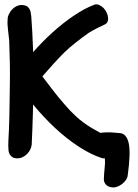

<svg xmlns="http://www.w3.org/2000/svg" viewBox="-20 -724 631 878"><path d="M55 0Q69 1 81.5 -4.5Q94 -10 103.5 -19.5Q113 -29 118.5 -40.5Q124 -52 125 -63Q132 -209 133 -355.5Q134 -502 123 -649Q122 -658 120.5 -666.5Q119 -675 115 -682.5Q111 -690 103.5 -695Q96 -700 83 -701Q70 -702 57.5 -696.5Q45 -691 36 -681.5Q27 -672 21 -660Q15 -648 15 -637Q13 -614 16.5 -588.5Q20 -563 22 -540Q24 -488 25 -436.5Q26 -385 25 -333Q24 -283 23.5 -234Q23 -185 21 -134Q20 -111 18.5 -84Q17 -57 19 -35Q21 -21 30 -11Q39 -1 55 0ZM472 -655Q464 -681 445 -694.5Q426 -708 413 -703Q369 -687 318.5 -653Q268 -619 220 -575.5Q172 -532 130.5 -484.5Q89 -437 62 -395Q56 -385 53 -372.5Q50 -360 66 -340Q83 -319 105 -315.5Q127 -312 137 -323Q148 -334 156.5 -349Q165 -364 175 -376Q198 -403 224.5 -432Q251 -461 275 -485Q298 -507 326.5 -529.5Q355 -552 386 -574Q392 -578 402 -583.5Q412 -589 423 -594.5Q434 -600 444.5 -605Q455 -610 461 -613Q480 -623 472 -655ZM501 -50Q503 -65 497 -77Q491 -89 482 -94Q474 -98 462.5 -104Q451 -110 439 -116.5Q427 -123 415.5 -129.5Q404 -136 397 -140Q358 -164 329 -190.5Q300 -217 274 -248Q245 -281 215 -320.5Q185 -360 156 -398Q150 -406 148 -410.5Q146 -415 144 -419Q142 -423 140 -428Q138 -433 132 -440Q127 -447 117 -448.5Q107 -450 95.5 -447Q84 -444 73 -437Q62 -430 54 -420Q39 -402 42.5 -387Q46 -372 54 -359Q85 -303 131.5 -246Q178 -189 231 -139.5Q284 -90 340 -53.5Q396 -17 446 -1Q462 4 480 -9.5Q498 -23 501 -50ZM487 132Q501 135 514 130.5Q527 126 537.5 118Q548 110 555.5 99.5Q563 89 564 78Q578 -23 569 -67Q560 -111 531 -115Q488 -120 460.5 -118.5Q433 -117 417.5 -111Q402 -105 395.5 -96Q389 -87 388 -77Q388 -71 388.5 -62Q389 -53 393.5 -45.5Q398 -38 406.5 -32.5Q415 -27 430 -27Q446 -27 452.5 -17.5Q459 -8 460 7.5Q461 23 458.5 45Q456 67 455 93Q454 107 462.5 118Q471 129 487 132Z"/></svg>

Font: Balpaq
Style: Regular
Weight: 400
Designer: Abay Emes
Version: Version 1.000